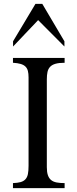

<svg xmlns="http://www.w3.org/2000/svg" viewBox="-20 -971 399 991"><path d="M312.5 -731 176.8 -867.2Q174.3 -864.7 164.6 -854.2Q154.8 -843.8 141.4 -829.8Q127.9 -815.9 112.8 -799.8Q97.7 -783.7 84 -769.3Q70.3 -754.9 60.3 -744.4Q50.3 -733.9 47.4 -731V-757.8L163.1 -951.2H198.2L312.5 -757.8ZM313.5 0H46.9V-25.9Q71.3 -26.9 86.7 -31.2Q102.1 -35.6 111.3 -45.7Q120.6 -55.7 124 -72.5Q127.4 -89.4 127.4 -115.7V-571.8Q127.4 -590.8 124 -604.5Q120.6 -618.2 111.6 -627.2Q102.5 -636.2 86.9 -640.9Q71.3 -645.5 46.9 -647V-671.9H313.5V-647Q284.2 -647 266.4 -641.8Q248.5 -636.7 238.5 -626Q228.5 -615.2 225.1 -599.4Q221.7 -583.5 221.7 -562V-107.9Q221.7 -83 227.1 -67.1Q232.4 -51.3 243.4 -42Q254.4 -32.7 272 -29.3Q289.6 -25.9 313.5 -25.9Z"/></svg>

Font: XB Niloofar
Style: Regular
Weight: 400
Designer: Behnam
Foundry: Irmug
Version: Version 7.201 2008